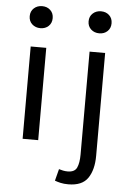

<svg xmlns="http://www.w3.org/2000/svg" viewBox="-61 -746 671 1007"><g transform="rotate(5 275.0 -242.5)"><path d="M160 0V-486H78V0ZM266 204Q279 209 296.5 213Q314 217 337 217Q410 217 440 173Q470 129 470 55V-486H388V55Q388 100 376.5 125Q365 150 328 150Q315 150 303.5 147.5Q292 145 282 142ZM59 -644Q59 -618 76.5 -602Q94 -586 120 -586Q146 -586 163 -602Q180 -618 180 -644Q180 -670 163 -686Q146 -702 120 -702Q94 -702 76.5 -686Q59 -670 59 -644ZM369 -644Q369 -618 386.5 -602Q404 -586 430 -586Q456 -586 473 -602Q490 -618 490 -644Q490 -670 473 -686Q456 -702 430 -702Q404 -702 386.5 -686Q369 -670 369 -644Z"/></g></svg>

Font: Codetta
Style: Regular
Weight: 400
Italic angle: -11°
Designer: Ulrich Proeller
Foundry: PROSA GmbH
Version: Version 2.00;September 29, 2018;FontCreator 11.5.0.2427 64-b